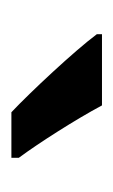

<svg xmlns="http://www.w3.org/2000/svg" viewBox="49 -854 199 337"><g transform="rotate(90 148.5 -685.5)"><path d="M165 -765H40V-756C69 -717 142 -639 177 -606H257V-619C231 -654 189 -720 165 -765Z"/></g></svg>

Font: Noto Sans Hebrew ExtraCondensed SemiBold
Style: Regular
Weight: 600
Width: 2
Designer: Ben Nathan
Foundry: Google LLC
Version: Version 3.001